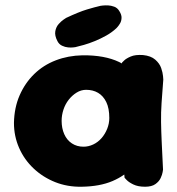

<svg xmlns="http://www.w3.org/2000/svg" viewBox="-20 -709 673 729"><path d="M290 0Q236 1 189.5 -17.5Q143 -36 107.5 -69.5Q72 -103 52.5 -147.5Q33 -192 33 -242Q34 -300 54.5 -347Q75 -394 110 -428Q145 -462 192 -480Q239 -498 293 -499Q377 -500 432.5 -473.5Q488 -447 516 -391.5Q544 -336 544 -250Q544 -200 530 -155.5Q516 -111 485.5 -76.5Q455 -42 407 -21.5Q359 -1 290 0ZM297 -152Q316 -152 334 -160.5Q352 -169 365.5 -184.5Q379 -200 387 -220Q395 -240 395 -261Q395 -298 383.5 -321.5Q372 -345 352.5 -356.5Q333 -368 307 -368Q288 -368 271 -357.5Q254 -347 241 -330.5Q228 -314 221 -293Q214 -272 214 -250Q214 -222 224 -199.5Q234 -177 253 -164.5Q272 -152 297 -152ZM531 0Q504 0 486.5 -8.5Q469 -17 461 -25.5Q453 -34 453 -34Q446 -107 440.5 -176Q435 -245 435.5 -318Q436 -391 443 -471Q443 -471 451 -479Q459 -487 476.5 -494.5Q494 -502 523 -500Q553 -497 569.5 -482.5Q586 -468 592 -450.5Q598 -433 599 -420Q600 -407 600 -407Q596 -356 593.5 -319Q591 -282 591.5 -246.5Q592 -211 594 -169Q596 -127 599 -65Q599 -65 597.5 -55.5Q596 -46 590 -33Q584 -20 570 -10Q556 0 531 0ZM266 -530Q266 -530 258 -529Q250 -528 238.5 -529Q227 -530 215.5 -535.5Q204 -541 198 -553Q187 -574 190 -590.5Q193 -607 203 -618Q213 -629 222 -635Q231 -641 231 -641Q280 -664 310 -673Q340 -682 362 -687Q362 -687 370.5 -688Q379 -689 390.5 -688.5Q402 -688 414 -683.5Q426 -679 433 -667Q442 -653 441.5 -641Q441 -629 436 -620.5Q431 -612 426.5 -607Q422 -602 422 -602Q405 -586 383.5 -574Q362 -562 340 -553Q318 -544 298.5 -538.5Q279 -533 266 -530Z"/></svg>

Font: Sour Gummy Black ExtraBold
Style: Regular
Weight: 800
Version: Version 1.000